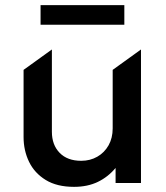

<svg xmlns="http://www.w3.org/2000/svg" viewBox="-20 -711 644 746"><path d="M267.6 15Q201.2 15 157.7 -11.7Q114.2 -38.4 92.9 -82.3Q71.6 -126.2 71.6 -178.4V-439.5L181.6 -518.8V-199.1Q181.6 -148.1 211.7 -117.2Q241.8 -86.2 295.6 -86.2Q330.2 -86.2 358 -102.1Q385.7 -117.9 401.8 -146.3Q417.8 -174.8 417.8 -212.2V-439.5L527.8 -518.8V0H429.1V-58.5Q400.1 -23.6 360.2 -4.3Q320.2 15 267.6 15ZM137.6 -615V-691H463.1V-615Z"/></svg>

Font: Geologica-Sharp
Style: Regular
Weight: 100
Designer: Sindre Bremnes, Frode Helland
Foundry: Monokrom Skriftforlag AS
Version: Version 1.010;gftools[0.9.28]